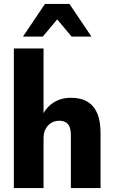

<svg xmlns="http://www.w3.org/2000/svg" viewBox="-20 -950 576 970"><path d="M50 0V-705H200V-359H191Q209 -404 247.5 -430Q286 -456 339 -456Q389 -456 422 -436Q455 -416 471.5 -377Q488 -338 488 -277V0H338V-264Q338 -293 331.5 -309Q325 -325 311.5 -332.5Q298 -340 280 -340Q256 -340 238.5 -329Q221 -318 210.5 -298.5Q200 -279 200 -252V0ZM96 -765 207 -930H331L442 -765H342L269 -852L196 -765Z"/></svg>

Font: Nunito Sans 12pt ExtraLight
Style: Weight 830 Width 84 Optical size 12.0 YTLC 445
Weight: 830
Width: 4
Designer: Vernon Adams
Foundry: Vernon Adams
Version: Version 3.101;gftools[0.9.27]